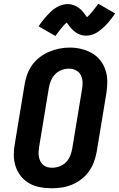

<svg xmlns="http://www.w3.org/2000/svg" viewBox="-20 -1001 640 1029"><path d="M256 8Q224 8 193 2Q162 -4 136 -19Q110 -34 91.5 -57.5Q73 -81 63.5 -110Q54 -139 54 -171Q54 -203 60 -234L112 -549Q116 -576 126 -603Q136 -630 153 -653.5Q170 -677 194 -695Q218 -713 244.5 -724Q271 -735 298.5 -740.5Q326 -746 354 -746Q386 -746 416.5 -738.5Q447 -731 473 -716Q499 -701 517.5 -677.5Q536 -654 545.5 -625Q555 -596 555 -564Q555 -532 550 -501L498 -186Q493 -159 483 -132Q473 -105 456 -81.5Q439 -58 415.5 -40Q392 -22 365 -11Q338 0 310.5 4Q283 8 256 8ZM258 -102Q278 -102 298 -109Q318 -116 333 -131Q348 -146 356 -165.5Q364 -185 367 -204L419 -519Q423 -539 422.5 -559.5Q422 -580 413.5 -597.5Q405 -615 387.5 -624Q370 -633 349 -633Q329 -633 309.5 -625.5Q290 -618 275.5 -603Q261 -588 253 -569Q245 -550 242 -531L190 -216Q188 -203 187 -189.5Q186 -176 188 -163Q190 -150 195.5 -138.5Q201 -127 210 -118.5Q219 -110 232 -106Q245 -102 258 -102ZM277 -808 187 -860Q196 -874 204.5 -885Q213 -896 221.5 -906Q230 -916 238 -924Q246 -932 253.5 -939.5Q261 -947 272 -954.5Q283 -962 294 -967.5Q305 -973 317.5 -976Q330 -979 342 -979Q347 -979 353 -978.5Q359 -978 364.5 -976.5Q370 -975 375.5 -973Q381 -971 386 -968.5Q391 -966 395.5 -963Q400 -960 404 -957.5Q408 -955 413 -950Q418 -945 421.5 -941Q425 -937 428 -933Q431 -929 434 -925.5Q437 -922 440 -917.5Q443 -913 446 -909Q454 -915 459.5 -921.5Q465 -928 472.5 -936.5Q480 -945 488.5 -956.5Q497 -968 507 -981L597 -929Q588 -916 579.5 -904.5Q571 -893 562.5 -883Q554 -873 546 -865Q538 -857 530 -850Q522 -843 511.5 -835Q501 -827 490 -821.5Q479 -816 466.5 -813Q454 -810 442 -810Q436 -810 430.5 -810.5Q425 -811 419.5 -812.5Q414 -814 408.5 -816Q403 -818 397.5 -820.5Q392 -823 388 -826Q384 -829 380 -832Q376 -835 371 -839.5Q366 -844 362.5 -848Q359 -852 356 -856Q353 -860 350 -863.5Q347 -867 343.5 -872Q340 -877 338 -880Q330 -874 324 -867.5Q318 -861 311 -852.5Q304 -844 295.5 -833Q287 -822 277 -808Z"/></svg>

Font: Iosevka Curly Slab XBdEx
Style: Italic
Weight: 800
Width: 7
Italic angle: -9°
Monospace: yes
Designer: Belleve Invis
Foundry: Belleve Invis
Version: Version 11.1.0; ttfautohint (v1.8.3)